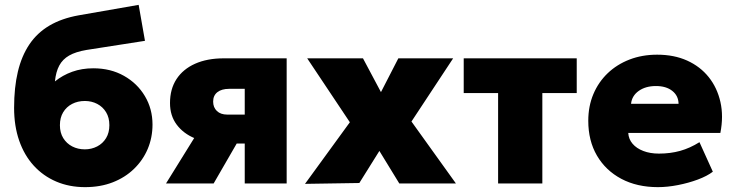

<svg xmlns="http://www.w3.org/2000/svg" viewBox="-20 -755 3016 790"><path d="M330 15Q265 15 211.2 -8Q157.5 -31 118.8 -73.5Q80 -116 59 -176.2Q38 -236.5 38 -311.5Q38 -395 53.5 -460Q69 -525 101 -572.5Q133 -620 183.5 -649.8Q234 -679.5 304 -692L550.5 -735L576.5 -587L336 -549.5Q291.5 -542 264.5 -526.5Q237.5 -511 223.8 -485.2Q210 -459.5 206 -420Q237.5 -445.5 277.2 -459.8Q317 -474 364 -474Q435 -474 490 -443Q545 -412 576.2 -359.5Q607.5 -307 607.5 -242.5Q607.5 -189 587.8 -142.2Q568 -95.5 531.2 -60Q494.5 -24.5 443.8 -4.8Q393 15 330 15ZM329 -140.5Q356.5 -140.5 379.8 -152.5Q403 -164.5 416.5 -186.8Q430 -209 430 -240Q430 -271 416.5 -293.2Q403 -315.5 380 -327.5Q357 -339.5 329 -339.5Q300 -339.5 276.8 -327.5Q253.5 -315.5 240 -293.2Q226.5 -271 226.5 -240Q226.5 -209 240.2 -186.8Q254 -164.5 277.2 -152.5Q300.5 -140.5 329 -140.5Z M663 0 834.5 -276.5 885 -167Q827.5 -167 781 -186.2Q734.5 -205.5 707 -242.2Q679.5 -279 679.5 -331Q679.5 -388.5 706.2 -429.5Q733 -470.5 782.8 -492.8Q832.5 -515 901 -515H1159.5V0H987V-389.5H923Q892 -389.5 874.5 -375.8Q857 -362 857 -337Q857 -313 872.5 -298.2Q888 -283.5 915 -283.5H1003V-164.5H954L859 0Z M1235 1.5 1419.5 -252 1244 -515H1473.5L1547.5 -376L1619 -515H1844.5L1673 -255L1856 0H1623L1541 -134L1458.5 -2Z M2029.5 0V-372H1888V-515H2353V-372H2211.5V0Z M2687 15Q2601 15 2536.5 -19.2Q2472 -53.5 2436.2 -114.8Q2400.5 -176 2400.5 -258Q2400.5 -318 2421.5 -367.8Q2442.5 -417.5 2480.5 -453.8Q2518.5 -490 2570.2 -510Q2622 -530 2684 -530Q2753.5 -530 2807.2 -505.8Q2861 -481.5 2896 -437.8Q2931 -394 2944.2 -335.5Q2957.5 -277 2944 -208H2565Q2566.5 -182.5 2582.8 -163.5Q2599 -144.5 2627 -133.8Q2655 -123 2691.5 -123Q2738 -123 2778.5 -134.2Q2819 -145.5 2858 -170L2913 -48.5Q2889.5 -30.5 2851.2 -16.2Q2813 -2 2769.5 6.5Q2726 15 2687 15ZM2576.5 -328H2772Q2771.5 -361 2746.2 -381Q2721 -401 2679 -401Q2636.5 -401 2608.2 -381Q2580 -361 2576.5 -328Z"/></svg>

Font: Geologica Roman ExtraBold
Style: Regular
Weight: 800
Designer: Sindre Bremnes, Frode Helland
Foundry: Monokrom Skriftforlag AS
Version: Version 1.010;gftools[0.9.28]